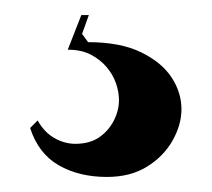

<svg xmlns="http://www.w3.org/2000/svg" viewBox="-20 -20 281 255"><path d="M122 215Q85 215 58 199.5Q31 184 20 150L30 140Q39 156 52.5 163.5Q66 171 80 171Q99 171 111.5 162.5Q124 154 131 140.5Q138 127 138 113Q138 102 134 90.5Q130 79 121.5 69Q113 59 100.5 52.5Q88 46 70 46L88 0H98L89 25L97 36Q140 36 167.5 49.5Q195 63 208 83Q221 103 221 125Q221 146 209 167Q197 188 175 201.5Q153 215 122 215Z"/></svg>

Font: Kalnia
Style: Bold
Weight: 700
Designer: Frida Medrano
Foundry: Frida Medrano
Version: Version 1.105